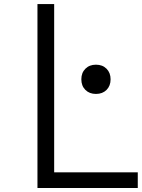

<svg xmlns="http://www.w3.org/2000/svg" viewBox="-20 -937 707 957"><path d="M405.6 -594.4Q425.8 -614.6 458.3 -614.6Q490.9 -614.6 511.1 -594.4Q531.2 -574.2 531.2 -541.7Q531.2 -509.1 511.1 -488.9Q490.9 -468.8 458.3 -468.8Q425.8 -468.8 405.6 -488.9Q385.4 -509.1 385.4 -541.7Q385.4 -574.2 405.6 -594.4ZM166.7 0V-916.7H250V-78.1H666.7V0Z"/></svg>

Font: Monoid
Style: Regular
Weight: 400
Width: 4
Monospace: yes
Designer: Andreas Larsen (@larsenwork)
Version: Version 0.61